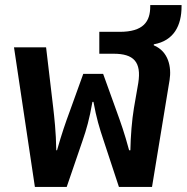

<svg xmlns="http://www.w3.org/2000/svg" viewBox="-20 -734 734 754"><path d="M117 0H242L304 -181C320 -227 331 -266 343 -334H347C359 -269 370 -233 387 -182L447 0H577L646 -420C654 -470 642 -532 584 -556V-560C663 -574 693 -634 693 -709V-714H570V-709C570 -649 543 -609 450 -609H370V-523H426C505 -523 536 -491 523 -408L506 -310C498 -262 493 -200 492 -144H487C469 -211 454 -253 438 -297L385 -444H307L254 -297C237 -251 223 -211 204 -144H201C200 -217 193 -275 189 -311L161 -548H35Z"/></svg>

Font: Noto Sans Thai Semi
Style: Regular
Weight: 600
Designer: Monotype Design Team
Foundry: Monotype Imaging Inc.
Version: Version 1.901